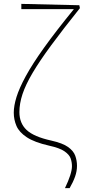

<svg xmlns="http://www.w3.org/2000/svg" viewBox="-20 -765 437 990"><path d="M315 205Q351 130 351 92Q351 72 344.5 52.5Q338 33 313 15.5Q288 -2 233 -14Q158 -31 118.5 -57Q79 -83 65 -115.5Q51 -148 51 -184Q51 -219 65 -264.5Q79 -310 113 -372.5Q147 -435 207.5 -519.5Q268 -604 361 -718H90V-745L389 -738L392 -723Q304 -613 244 -531.5Q184 -450 148 -389Q112 -328 96 -279.5Q80 -231 80 -187Q80 -130 117 -95Q154 -60 245 -40Q303 -27 331 -7Q359 13 368 38Q377 63 377 90Q377 118 367 146Q357 174 339 205Z"/></svg>

Font: Source Serif Pro ExtraLight
Style: Regular
Weight: 200
Designer: Frank Grießhammer
Foundry: Adobe Systems Incorporated
Version: Version 3.001;hotconv 1.0.111;makeotfexe 2.5.65597